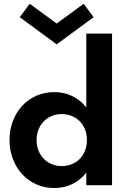

<svg xmlns="http://www.w3.org/2000/svg" viewBox="-20 -955 662 990"><path d="M29.1 -233.2Q29.1 -285.9 46.4 -330.9Q63.6 -375.9 94.3 -409.1Q125 -442.3 167.3 -461.1Q209.5 -480 260 -480Q310.5 -480 352.3 -459.8Q394.1 -439.5 425 -400.9V-781.8H557.7V0H425V-64.5Q394.1 -25.9 352.3 -5.7Q310.5 14.5 260 14.5Q209.5 14.5 167.3 -4.5Q125 -23.6 94.3 -56.8Q63.6 -90 46.4 -135.5Q29.1 -180.9 29.1 -233.2ZM168.6 -232.7Q168.6 -203.6 178.4 -178.9Q188.2 -154.1 205.5 -136.4Q222.7 -118.6 246.6 -108.6Q270.5 -98.6 298.6 -98.6Q326.8 -98.6 350.7 -108.6Q374.5 -118.6 391.8 -136.4Q409.1 -154.1 418.6 -178.9Q428.2 -203.6 428.2 -232.7Q428.2 -262.3 418.6 -286.8Q409.1 -311.4 391.8 -329.1Q374.5 -346.8 350.7 -356.8Q326.8 -366.8 298.6 -366.8Q270.5 -366.8 246.6 -356.8Q222.7 -346.8 205.5 -329.1Q188.2 -311.4 178.4 -286.8Q168.6 -262.3 168.6 -232.7ZM272.3 -726.4 81.8 -866.4 133.2 -935.5 272.3 -833.6 411.4 -935.5 462.7 -866.4Z"/></svg>

Font: Spartan
Style: Bold
Weight: 700
Designer: Matt Bailey, Mirko Velimirovic
Foundry: Matt Bailey
Version: Version 1.005